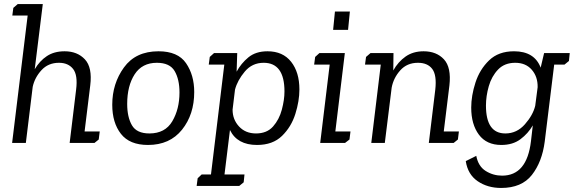

<svg xmlns="http://www.w3.org/2000/svg" viewBox="-20 -708 2842 951"><path d="M46 -669 68 -688H192L152 -365Q176 -406 212 -430Q248 -454 300 -454Q363 -454 400.5 -414Q438 -374 427 -285L399 -57H474L469 -17L448 0H325L357 -264Q366 -336 342 -366.5Q318 -397 272 -397Q219 -397 185.5 -360.5Q152 -324 142 -278L108 0H40L117 -631H41Z M536 -189Q536 -294 594 -374Q652 -454 765 -454Q861 -454 901.5 -395Q942 -336 942 -252Q942 -141 881.5 -65.5Q821 10 713 10Q622 10 579 -45Q536 -100 536 -189ZM610 -193Q610 -128 633.5 -87.5Q657 -47 720 -47Q798 -47 833.5 -107.5Q869 -168 869 -250Q869 -315 845 -356Q821 -397 757 -397Q684 -397 647 -340Q610 -283 610 -193Z M1187 195 1165 213H954L959 175L979 156H1025L1091 -388H1014L1019 -426L1040 -445H1155L1152 -353Q1174 -394 1210.5 -424Q1247 -454 1305 -454Q1381 -454 1422 -402Q1463 -350 1463 -265Q1463 -208 1443 -144Q1423 -80 1377 -35Q1331 10 1253 10Q1155 10 1119 -64L1092 156H1191ZM1248 -47Q1302 -47 1332.5 -81.5Q1363 -116 1376 -165Q1389 -214 1389 -255Q1389 -397 1286 -397Q1229 -397 1192.5 -353.5Q1156 -310 1144 -264L1132 -165Q1132 -116 1164 -81.5Q1196 -47 1248 -47Z M1630 -560 1639 -651H1713L1704 -560ZM1541 -426 1562 -445H1688L1641 -57H1716L1711 -17L1689 0H1566L1613 -388H1536Z M1815 -445H1929L1928 -359Q1952 -402 1989 -428Q2026 -454 2078 -454Q2142 -454 2179 -414Q2216 -374 2206 -285L2178 -57H2253L2248 -17L2227 0H2104L2136 -264Q2144 -336 2121 -366.5Q2098 -397 2050 -397Q1996 -397 1962.5 -359.5Q1929 -322 1920 -274L1886 0H1819L1866 -388H1788L1793 -426Z M2675 -445H2802L2798 -406L2776 -388H2725L2678 -6Q2665 94 2614.5 158.5Q2564 223 2462 223Q2395 223 2346 189.5Q2297 156 2287 90L2339 64Q2349 116 2386 139Q2423 162 2467 162Q2590 162 2610 -9L2619 -87Q2596 -47 2558 -18.5Q2520 10 2463 10Q2390 10 2352 -41Q2314 -92 2314 -175Q2314 -234 2335 -299Q2356 -364 2402.5 -409Q2449 -454 2526 -454Q2627 -454 2658 -373ZM2532 -397Q2479 -397 2447 -363.5Q2415 -330 2401 -281Q2387 -232 2387 -185Q2387 -47 2483 -47Q2540 -47 2580 -92.5Q2620 -138 2631 -184L2643 -276Q2644 -328 2614 -362.5Q2584 -397 2532 -397Z"/></svg>

Font: Zilla Slab
Style: Italic
Weight: 400
Italic angle: -6°
Designer: Typotheque.com
Foundry: Typotheque type foundry
Version: Version 1.1; 2017; ttfautohint (v1.6)